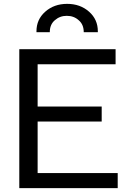

<svg xmlns="http://www.w3.org/2000/svg" viewBox="-20 -975 670 995"><path d="M214 -914Q169 -874 169 -813V-808H238Q238 -848 264 -870Q290 -893 326 -893Q363 -893 388 -870Q414 -848 414 -808H487V-813Q487 -874 442 -914Q396 -955 328 -955Q260 -955 214 -914ZM590 0V-78H175V-345H507V-423H175V-642H579V-720H80V0Z"/></svg>

Font: Sawarabi Gothic
Style: Regular
Weight: 400
Designer: mshio (mshio@users.sourceforge.jp)
Version: Version 20141215